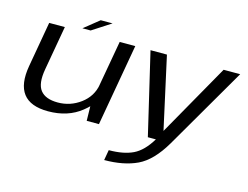

<svg xmlns="http://www.w3.org/2000/svg" viewBox="-120 -900 1721 1333"><g transform="rotate(15 740.5 -234.0)"><path d="M535.5 0H623.5L727 -588.5H615L533 -126ZM220.5 -589.5H108L51 -264.5Q27.5 -130.5 79.2 -62.5Q131 5.5 258.5 5.5Q400.5 5.5 496.5 -71.5Q592.5 -148.5 606.5 -227.5L558.5 -267Q543.5 -179.5 470.8 -125.2Q398 -71 307.5 -71Q219.5 -71 182.5 -117.8Q145.5 -164.5 164.5 -271.5ZM340.5 -613H399.5L534 -700H449Z M975 0H1139L1481 -588.5H1362L1069 -71H1068.5L954.5 -588.5H836.5ZM723 231.5Q862.5 231.5 959.8 185.5Q1057 139.5 1139 0L1033 -0.5Q977.5 92 909.5 124.5Q841.5 157 736 157Z"/></g></svg>

Font: Anybody Expanded
Style: Italic
Weight: 400
Width: 7
Italic angle: -10°
Version: Version 1.113;gftools[0.9.25]